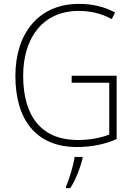

<svg xmlns="http://www.w3.org/2000/svg" viewBox="-20 -745 690 986"><path d="M348 -356V-320H541V-54C497 -37 442 -26 379 -26C198 -26 99 -142 99 -356C99 -552 201 -689 384 -689C440 -689 497 -678 554 -647L571 -681C513 -712 452 -725 385 -725C176 -725 59 -571 59 -355C59 -131 165 10 375 10C446 10 518 -3 579 -31V-356ZM404 69V61H363C358 103 334 180 319 213V221H341C370 176 392 117 404 69Z"/></svg>

Font: Noto Sans Myanmar UI SemiCondensed ExtraLight
Style: Regular
Weight: 200
Width: 4
Designer: Monotype Design Team
Foundry: Monotype Imaging Inc.
Version: Version 2.103